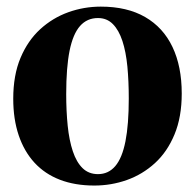

<svg xmlns="http://www.w3.org/2000/svg" viewBox="-20 -549 589 580"><path d="M20 -250.5Q20 -322 42 -374.2Q64 -426.5 101.5 -460.8Q139 -495 186.2 -512Q233.5 -529 284.5 -529Q364 -529 418.5 -497.5Q473 -466 501 -407.2Q529 -348.5 529 -266.5Q529 -195.5 507.2 -143Q485.5 -90.5 448 -56.2Q410.5 -22 363.2 -5.2Q316 11.5 265 11.5Q206.5 11.5 161 -6Q115.5 -23.5 84.2 -57.5Q53 -91.5 36.5 -140.2Q20 -189 20 -250.5ZM276 -23Q307.5 -23 328.2 -47.2Q349 -71.5 359 -122.2Q369 -173 369 -251.5Q369 -303.5 364.8 -348Q360.5 -392.5 349.8 -425.2Q339 -458 321 -476.2Q303 -494.5 276 -494.5Q243 -494.5 221.8 -470.5Q200.5 -446.5 190.2 -395.8Q180 -345 180 -265Q180 -213.5 184.5 -169.2Q189 -125 200 -92Q211 -59 229.5 -41Q248 -23 276 -23Z"/></svg>

Font: Merriweather 120pt
Style: Bold
Weight: 700
Designer: Eben Sorkin
Foundry: Eben Sorkin
Version: Version 2.100